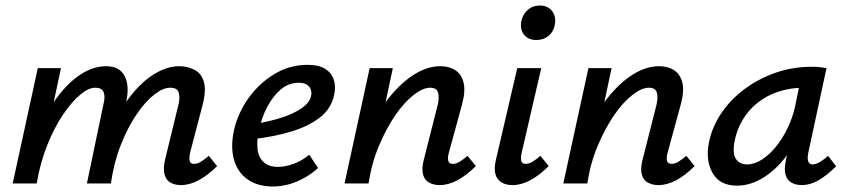

<svg xmlns="http://www.w3.org/2000/svg" viewBox="-20 -665 3074 696"><path d="M636 6Q614 6 598 -3Q582 -12 576.5 -32.5Q571 -53 578 -85L627 -286Q633 -311 628 -329Q623 -347 597 -347Q571 -347 539 -322Q507 -297 475.5 -251Q444 -205 418.5 -141Q393 -77 382 0H320Q342 -105 377 -185Q412 -265 454 -318Q496 -371 541.5 -398Q587 -425 629 -425Q660 -425 685 -412Q710 -399 719 -368.5Q728 -338 715 -287L669 -111Q665 -93 667.5 -82Q670 -71 684 -71Q695 -71 707 -78Q719 -85 737 -100L767 -63Q733 -29 700 -11.5Q667 6 636 6ZM26 0 117 -418H201L112 0ZM58 0Q78 -94 110 -172Q142 -250 183 -306.5Q224 -363 270.5 -394Q317 -425 365 -425Q414 -425 432.5 -388Q451 -351 436 -289L368 0H295L355 -287Q362 -313 356 -330Q350 -347 325 -347Q301 -347 270.5 -321.5Q240 -296 208.5 -249.5Q177 -203 151.5 -139.5Q126 -76 113 0Z M969 11Q915 11 878.5 -14Q842 -39 828.5 -85Q815 -131 828 -192Q842 -255 881 -309.5Q920 -364 975.5 -397Q1031 -430 1094 -430Q1136 -430 1159.5 -415Q1183 -400 1190.5 -374.5Q1198 -349 1191 -320Q1180 -269 1137 -237Q1094 -205 1032 -187Q970 -169 900 -161L904 -216Q960 -225 1003.5 -239.5Q1047 -254 1074.5 -273.5Q1102 -293 1107 -315Q1110 -324 1108 -335.5Q1106 -347 1095.5 -356Q1085 -365 1063 -365Q1026 -365 997.5 -340.5Q969 -316 949 -278Q929 -240 920 -198Q910 -157 913.5 -125.5Q917 -94 936 -77Q955 -60 988 -60Q1012 -60 1042.5 -70.5Q1073 -81 1101 -104L1133 -56Q1110 -35 1083 -20Q1056 -5 1027.5 3Q999 11 969 11Z M1574 6Q1552 6 1535.5 -3Q1519 -12 1513.5 -32.5Q1508 -53 1516 -85L1567 -286Q1573 -312 1568 -329.5Q1563 -347 1539 -347Q1513 -347 1479 -320.5Q1445 -294 1412.5 -246.5Q1380 -199 1353.5 -136Q1327 -73 1316 0H1253Q1277 -103 1313 -182Q1349 -261 1393.5 -315Q1438 -369 1484.5 -397Q1531 -425 1576 -425Q1608 -425 1630.5 -410.5Q1653 -396 1660.5 -365.5Q1668 -335 1655 -287L1607 -111Q1602 -93 1605 -82Q1608 -71 1622 -71Q1633 -71 1645 -78Q1657 -85 1675 -100L1705 -63Q1671 -29 1638 -11.5Q1605 6 1574 6ZM1229 0 1320 -418H1404L1315 0Z M1838 6Q1815 6 1798.5 -3.5Q1782 -13 1776 -33.5Q1770 -54 1778 -87L1855 -418H1942L1871 -111Q1867 -93 1869.5 -82Q1872 -71 1886 -71Q1897 -71 1909 -78Q1921 -85 1939 -100L1969 -63Q1935 -29 1902 -11.5Q1869 6 1838 6ZM1924 -520Q1904 -520 1890.5 -529Q1877 -538 1871.5 -554Q1866 -570 1870 -589Q1875 -613 1893 -629Q1911 -645 1937 -645Q1957 -645 1970.5 -635.5Q1984 -626 1989.5 -610Q1995 -594 1991 -574Q1986 -549 1968 -534.5Q1950 -520 1924 -520Z M2367 6Q2345 6 2328.5 -3Q2312 -12 2306.5 -32.5Q2301 -53 2309 -85L2360 -286Q2366 -312 2361 -329.5Q2356 -347 2332 -347Q2306 -347 2272 -320.5Q2238 -294 2205.5 -246.5Q2173 -199 2146.5 -136Q2120 -73 2109 0H2046Q2070 -103 2106 -182Q2142 -261 2186.5 -315Q2231 -369 2277.5 -397Q2324 -425 2369 -425Q2401 -425 2423.5 -410.5Q2446 -396 2453.5 -365.5Q2461 -335 2448 -287L2400 -111Q2395 -93 2398 -82Q2401 -71 2415 -71Q2426 -71 2438 -78Q2450 -85 2468 -100L2498 -63Q2464 -29 2431 -11.5Q2398 6 2367 6ZM2022 0 2113 -418H2197L2108 0Z M2652 8Q2589 8 2563 -38Q2537 -84 2550 -149Q2561 -204 2594 -253.5Q2627 -303 2677.5 -341Q2728 -379 2790.5 -401Q2853 -423 2923 -423Q2941 -423 2953 -421.5Q2965 -420 2976 -418L2910 -111Q2902 -69 2926 -69Q2937 -69 2951.5 -77.5Q2966 -86 2982 -100L3011 -62Q2975 -27 2945.5 -10.5Q2916 6 2887 6Q2865 6 2849 -3Q2833 -12 2827.5 -32Q2822 -52 2829 -85L2864 -243L2912 -277Q2897 -215 2870 -162.5Q2843 -110 2807.5 -71.5Q2772 -33 2732 -12.5Q2692 8 2652 8ZM2688 -69Q2715 -69 2742 -86.5Q2769 -104 2793 -133.5Q2817 -163 2835 -200.5Q2853 -238 2862 -278L2883 -381L2930 -344Q2922 -346 2913 -346.5Q2904 -347 2895 -347Q2844 -347 2801 -332.5Q2758 -318 2725.5 -292Q2693 -266 2671.5 -229.5Q2650 -193 2642 -149Q2635 -105 2649 -87Q2663 -69 2688 -69Z"/></svg>

Font: Ysabeau Infant SemiBold
Style: Italic
Weight: 600
Italic angle: -12°
Designer: Christian Thalmann (Catharsis Fonts)
Version: Version 2.002; featfreeze: ss01,ss02,lnum